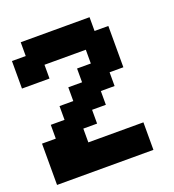

<svg xmlns="http://www.w3.org/2000/svg" viewBox="-104 -619 638 702"><g transform="rotate(-20 214.5 -268.0)"><path d="M53.6 -482.1V-535.7H321.4V-482.1H375V-321.4H321.4V-267.9H267.9V-214.3H214.3V-160.7H160.7V-107.1H375V0H0V-160.7H53.6V-214.3H107.1V-267.9H160.7V-321.4H214.3V-375H267.9V-428.6H107.1V-375H0V-482.1Z"/></g></svg>

Font: Jersey 10
Style: Regular
Weight: 400
Designer: Sarah Cadigan-Fried
Version: Version 1.000